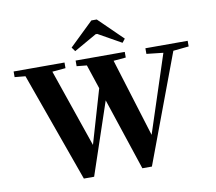

<svg xmlns="http://www.w3.org/2000/svg" viewBox="-93 -985 1253 1114"><g transform="rotate(-10 533.5 -428.0)"><path d="M391.6 -717.3 374.5 -741.2 514.6 -876.5H546.4L687.5 -738.8L670.4 -717.3L534.7 -793.5H525.4ZM312.5 19.5 82 -624 19 -629.9V-663.1H318.8V-629.9L240.2 -623L398.4 -163.6L491.2 -481.4L443.8 -624L384.3 -629.9V-663.1H673.8V-629.9L601.1 -623.5L743.7 -162.1L893.6 -619.1L795.4 -629.9V-663.1H1044.4V-629.9L952.6 -620.6L713.4 19.5H657.2L516.1 -405.3L373 19.5Z"/></g></svg>

Font: Elstob 10pt
Style: Bold
Weight: 700
Designer: Peter S. Baker
Version: Version 1.015